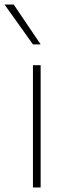

<svg xmlns="http://www.w3.org/2000/svg" viewBox="-54 -828 291 848"><path d="M91.5 0V-540H125.5V0ZM91.5 -632 -34 -808H6.5L125.5 -632Z"/></svg>

Font: Encode Sans SemiExpanded SemiExpanded Thin
Style: Regular
Weight: 100
Width: 6
Designer: Multiple Designers
Foundry: Impallari Type
Version: Version 3.000; ttfautohint (v1.8.3) -l 8 -r 50 -G 200 -x 14 